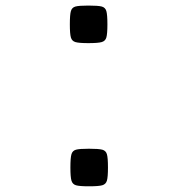

<svg xmlns="http://www.w3.org/2000/svg" viewBox="-20 -650 640 690"><path d="M231 -562.5Q231 -597.5 234.8 -610.2Q238.5 -623 251 -626.5Q263.5 -630 297.5 -630Q333 -630 345.8 -626.5Q358.5 -623 362.2 -610.2Q366 -597.5 366 -562.5Q366 -528 362.2 -515.2Q358.5 -502.5 345.5 -498.8Q332.5 -495 297.5 -495Q263.5 -495 251 -498.8Q238.5 -502.5 234.8 -515.2Q231 -528 231 -562.5ZM233 -48Q233 -83 236.8 -95.8Q240.5 -108.5 253 -112Q265.5 -115.5 299.5 -115.5Q335 -115.5 347.8 -112Q360.5 -108.5 364.2 -95.8Q368 -83 368 -48Q368 -13.5 364.2 -0.8Q360.5 12 347.5 15.8Q334.5 19.5 299.5 19.5Q265.5 19.5 253 15.8Q240.5 12 236.8 -0.8Q233 -13.5 233 -48Z"/></svg>

Font: JuliaMono SemiBold
Style: Regular
Weight: 600
Monospace: yes
Designer: cormullion
Foundry: corm
Version: Version 0.055; ttfautohint (v1.8.4)